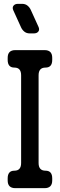

<svg xmlns="http://www.w3.org/2000/svg" viewBox="-20 -971 312 1000"><path d="M60 9H212Q252 9 252 -31V-42Q252 -82 217 -82Q181 -82 181 -122V-579Q181 -619 217 -619Q252 -619 252 -659V-670Q252 -710 212 -710H60Q20 -710 20 -670V-659Q20 -619 55 -619Q90 -619 90 -579V-122Q90 -82 55 -82Q20 -82 20 -42V-31Q20 9 60 9ZM89 -830Q95 -816 106.5 -806.5Q118 -797 135 -797H156Q172 -797 179.5 -806.5Q187 -816 181 -830L141 -918Q135 -932 123.5 -941.5Q112 -951 95 -951H74Q58 -951 50.5 -941.5Q43 -932 49 -918Z"/></svg>

Font: WD-XL Lubrifont TC
Style: Regular
Weight: 400
Designer: [WD-XL Lubrifont] Copyright 2020-2022 (c) NightFurySL2001, Skr-ZERO; [ZCOOL QingKe HuangYou] Copyright 2018-2022 (c) The
Version: Version 2.001;hotconv 1.1.1;makeotfexe 2.6.0